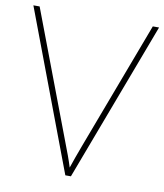

<svg xmlns="http://www.w3.org/2000/svg" viewBox="-81 -781 725 847"><g transform="rotate(10 281.5 -357.0)"><path d="M563 -714 294 0H269L0 -714H28L244 -143Q255 -115 265 -87.5Q275 -60 282 -37Q290 -60 298.5 -84.5Q307 -109 320 -143L535 -714Z"/></g></svg>

Font: Noto Sans Lao Looped Thin
Style: Regular
Weight: 100
Designer: Mark Frömberg, Ben Mitchell
Foundry: The Fontpad Ltd
Version: Version 1.002; ttfautohint (v1.8.4.7-5d5b)